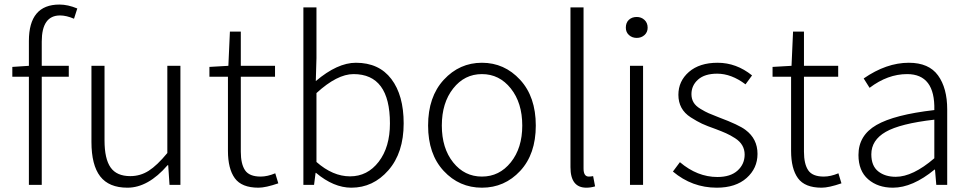

<svg xmlns="http://www.w3.org/2000/svg" viewBox="-20 -828 4349 860"><path d="M326.2 -790 311.5 -744.1Q277.3 -758.8 249 -758.8Q167 -758.8 167 -641.6V-533.2H288.1V-484.4H167V0H109.4V-484.4H35.2V-528.3L109.4 -533.2V-644.5Q109.4 -807.6 246.1 -807.6Q284.2 -807.6 326.2 -790Z M550.8 12.7Q467.8 12.7 428.7 -38.1Q389.6 -88.9 389.6 -192.4V-533.2H448.2V-199.2Q448.2 -116.2 475.6 -77.6Q502.9 -39.1 563.5 -39.1Q608.4 -39.1 646 -63Q683.6 -86.9 729.5 -142.6V-533.2H788.1V0H739.3L733.4 -87.9H730.5Q643.6 12.7 550.8 12.7Z M1137.7 12.7Q1062.5 12.7 1031.7 -29.8Q1001 -72.3 1001 -152.3V-484.4H918V-528.3L1002.9 -533.2L1009.8 -686.5H1058.6V-533.2H1211.9V-484.4H1058.6V-148.4Q1058.6 -93.8 1077.6 -65.4Q1096.7 -37.1 1147.5 -37.1Q1177.7 -37.1 1212.9 -51.8L1226.6 -6.8Q1169.9 12.7 1137.7 12.7Z M1553.7 12.7Q1474.6 12.7 1395.5 -53.7H1393.6L1386.7 0H1338.9V-794.9H1397.5V-567.4L1394.5 -464.8Q1491.2 -546.9 1574.2 -546.9Q1677.7 -546.9 1732.9 -474.1Q1788.1 -401.4 1788.1 -275.4Q1788.1 -143.6 1719.7 -65.4Q1651.4 12.7 1553.7 12.7ZM1547.9 -38.1Q1626 -38.1 1676.3 -103.5Q1726.6 -168.9 1726.6 -275.4Q1726.6 -496.1 1563.5 -496.1Q1490.2 -496.1 1397.5 -411.1V-102.5Q1470.7 -38.1 1547.9 -38.1Z M1897.5 -265.6Q1897.5 -394.5 1967.8 -470.7Q2038.1 -546.9 2138.7 -546.9Q2239.3 -546.9 2309.6 -470.7Q2379.9 -394.5 2379.9 -265.6Q2379.9 -137.7 2310.1 -62.5Q2240.2 12.7 2138.7 12.7Q2037.1 12.7 1967.3 -62.5Q1897.5 -137.7 1897.5 -265.6ZM2319.3 -265.6Q2319.3 -367.2 2268.1 -431.6Q2216.8 -496.1 2138.7 -496.1Q2060.5 -496.1 2009.8 -431.6Q1959 -367.2 1959 -265.6Q1959 -164.1 2009.8 -100.6Q2060.5 -37.1 2138.7 -37.1Q2216.8 -37.1 2268.1 -101.1Q2319.3 -165 2319.3 -265.6Z M2606.4 12.7Q2535.2 12.7 2535.2 -79.1V-794.9H2593.8V-73.2Q2593.8 -37.1 2617.2 -37.1Q2626 -37.1 2636.7 -39.1L2645.5 6.8Q2626 12.7 2606.4 12.7Z M2801.8 0V-533.2H2860.4V0ZM2783.2 -704.1Q2783.2 -726.6 2796.9 -739.3Q2810.5 -752 2832 -752Q2852.5 -752 2866.7 -738.8Q2880.9 -725.6 2880.9 -704.1Q2880.9 -683.6 2866.7 -670.9Q2852.5 -658.2 2832 -658.2Q2811.5 -658.2 2797.4 -670.9Q2783.2 -683.6 2783.2 -704.1Z M3190.4 12.7Q3080.1 12.7 2994.1 -59.6L3025.4 -101.6Q3103.5 -35.2 3193.4 -35.2Q3252 -35.2 3283.7 -64Q3315.4 -92.8 3315.4 -135.7Q3315.4 -158.2 3304.7 -176.8Q3293.9 -195.3 3272.5 -209Q3251 -222.7 3232.4 -231Q3213.9 -239.3 3185.5 -250Q3146.5 -263.7 3124.5 -273.9Q3102.5 -284.2 3074.2 -302.2Q3045.9 -320.3 3032.2 -345.7Q3018.6 -371.1 3018.6 -403.3Q3018.6 -464.8 3065.9 -505.9Q3113.3 -546.9 3194.3 -546.9Q3278.3 -546.9 3348.6 -490.2L3319.3 -450.2Q3255.9 -498 3192.4 -498Q3136.7 -498 3106.9 -471.7Q3077.1 -445.3 3077.1 -406.2Q3077.1 -385.7 3086.4 -369.6Q3095.7 -353.5 3117.7 -340.3Q3139.6 -327.1 3154.3 -320.8Q3168.9 -314.5 3201.2 -301.8Q3290 -268.6 3319.3 -246.1Q3373 -206.1 3373 -138.7Q3373 -74.2 3324.2 -30.8Q3275.4 12.7 3190.4 12.7Z M3660.2 12.7Q3585 12.7 3554.2 -29.8Q3523.4 -72.3 3523.4 -152.3V-484.4H3440.4V-528.3L3525.4 -533.2L3532.2 -686.5H3581.1V-533.2H3734.4V-484.4H3581.1V-148.4Q3581.1 -93.8 3600.1 -65.4Q3619.1 -37.1 3669.9 -37.1Q3700.2 -37.1 3735.4 -51.8L3749 -6.8Q3692.4 12.7 3660.2 12.7Z M3979.5 12.7Q3912.1 12.7 3868.7 -24.9Q3825.2 -62.5 3825.2 -133.8Q3825.2 -221.7 3905.8 -268.1Q3986.3 -314.5 4165 -335Q4168.9 -496.1 4043 -496.1Q3956.1 -496.1 3875 -434.6L3848.6 -476.6Q3950.2 -546.9 4050.8 -546.9Q4140.6 -546.9 4181.6 -490.2Q4222.7 -433.6 4222.7 -337.9V0H4173.8L4168 -68.4H4166Q4067.4 12.7 3979.5 12.7ZM3992.2 -36.1Q4068.4 -36.1 4165 -119.1V-292Q4011.7 -274.4 3947.3 -237.3Q3882.8 -200.2 3882.8 -136.7Q3882.8 -85 3913.6 -60.5Q3944.3 -36.1 3992.2 -36.1Z"/></svg>

Font: Bpmf Zihi Sans Light
Style: Light
Weight: 300
Foundry: But Ko
Version: Version 1.320